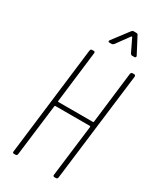

<svg xmlns="http://www.w3.org/2000/svg" viewBox="-225 -970 862 1041"><g transform="rotate(30 206.5 -450.0)"><path d="M294 -869 333 -788C336 -784 339 -781 344 -781H358C366 -781 369 -787 366 -793L313 -894C311 -898 307 -900 303 -900H285C280 -900 276 -897 273 -893L197 -793C193 -786 194 -781 202 -781H216C221 -781 225 -784 229 -788L288 -869C289 -871 293 -871 294 -869ZM383 -690 344 -368C344 -366 342 -364 340 -364H123C121 -364 120 -366 120 -368L159 -690C160 -696 157 -700 151 -700H141C135 -700 131 -696 130 -690L47 -10C46 -4 49 0 55 0H65C71 0 75 -4 76 -10L116 -333C116 -335 118 -337 120 -337H336C338 -337 340 -335 340 -333L300 -10C299 -4 303 0 308 0H318C324 0 328 -4 329 -10L413 -690C413 -696 410 -700 404 -700H394C389 -700 384 -696 383 -690Z"/></g></svg>

Font: Barlow Condensed Thin
Style: Italic
Weight: 250
Width: 3
Italic angle: -7°
Designer: Jeremy Tribby
Foundry: Tribby Type
Version: Version 1.422;hotconv 1.0.109;makeotfexe 2.5.65596